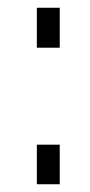

<svg xmlns="http://www.w3.org/2000/svg" viewBox="-20 -551 231 495"><path d="M75 -428V-531H134V-428ZM75 -76V-178H134V-76Z"/></svg>

Font: Oswald ExtraLight
Style: Regular
Weight: 250
Designer: Vernon Adams
Foundry: Vernon Adams
Version: Version 4.103;gftools[0.9.33.dev8+g029e19f]